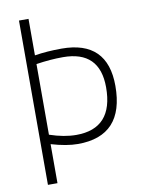

<svg xmlns="http://www.w3.org/2000/svg" viewBox="-96 -764 766 1017"><g transform="rotate(-10 287.5 -256.0)"><path d="M129.4 -75.2Q207 -48.8 272.5 -48.8Q471.2 -48.8 471.2 -270Q471.2 -466.8 273.4 -466.8Q205.1 -466.8 129.4 -455.1ZM129.4 -502Q196.3 -512.7 274.4 -512.7Q521 -512.7 521 -269Q521 0 272.9 0Q211.4 0 129.4 -24.4V185.5H78.1V-698.2H129.4Z"/></g></svg>

Font: Sansation Light
Style: Light
Weight: 300
Designer: Bernd Montag
Version: Version 1.301